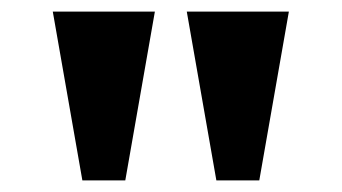

<svg xmlns="http://www.w3.org/2000/svg" viewBox="-20 -734 589 331"><path d="M122 -423 71 -714H247L196 -423ZM353 -423 302 -714H478L427 -423Z"/></svg>

Font: Noto Serif Armenian ExtraBold
Style: Regular
Weight: 800
Version: Version 2.007